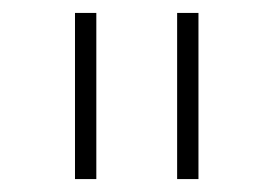

<svg xmlns="http://www.w3.org/2000/svg" viewBox="-20 -760 424 297"><path d="M96 -483V-740H129V-483ZM254 -483V-740H287V-483Z"/></svg>

Font: IBM Plex Sans Devanagari ExtraLight
Style: Regular
Weight: 200
Designer: Mike Abbink, Paul van der Laan, Pieter van Rosmalen, Erin McLaughlin
Foundry: Bold Monday
Version: Version 1.1